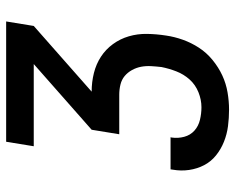

<svg xmlns="http://www.w3.org/2000/svg" viewBox="-92 -684 783 640"><g transform="rotate(-90 300.0 -363.5)"><path d="M255 8Q227 8 200 4.5Q173 1 148 -9Q123 -19 102.5 -35.5Q82 -52 70 -75Q58 -98 54 -125Q50 -152 55 -180L56 -187H163L162 -183Q159 -162 164.5 -141.5Q170 -121 185 -107.5Q200 -94 221 -89Q242 -84 263 -84Q288 -84 313 -94Q338 -104 355.5 -123.5Q373 -143 382.5 -167.5Q392 -192 397 -217Q399 -234 400 -251.5Q401 -269 398 -285Q395 -301 387 -315.5Q379 -330 367 -340Q355 -350 338.5 -354Q322 -358 305 -358H173L188 -450L407 -643H133L148 -735H549L534 -643L315 -450Q347 -450 377 -442.5Q407 -435 431.5 -419Q456 -403 473.5 -379Q491 -355 499.5 -326Q508 -297 507.5 -265.5Q507 -234 502 -202Q498 -174 488 -146Q478 -118 461.5 -92.5Q445 -67 420.5 -47Q396 -27 369 -14.5Q342 -2 312.5 3Q283 8 255 8Z"/></g></svg>

Font: Iosevka SmBd Ex Obl
Style: Regular
Weight: 600
Width: 7
Italic angle: -9°
Monospace: yes
Designer: Belleve Invis
Foundry: Belleve Invis
Version: Version 32.5.0; ttfautohint (v1.8.4)